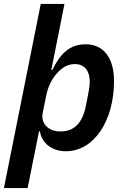

<svg xmlns="http://www.w3.org/2000/svg" viewBox="-39 -760 639 980"><path d="M-19 200H102L160 -89H165C174 -29 227 12 297 12C442 12 543 -145 543 -347C543 -457 495 -534 398 -534C318 -534 270 -488 228 -403H223L290 -740H169ZM270 -89C206 -89 168 -131 179 -184L197 -273C206 -316 224 -355 250 -384C273 -411 304 -433 343 -433C392 -433 419 -398 419 -345C419 -329 416 -305 413 -290L399 -218C382 -133 340 -89 270 -89Z"/></svg>

Font: Braiins Sans SemiBold
Style: Italic
Weight: 600
Italic angle: -11.31°
Designer: Mike Abbink, Paul van der Laan, Pieter van Rosmalen, Jiri Chlebus, Lubos Buracinsky
Foundry: Bold Monday, Sudetype
Version: Version 1.000;hotconv 1.0.109;makeotfexe 2.5.65596